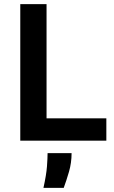

<svg xmlns="http://www.w3.org/2000/svg" viewBox="-20 -680 549 928"><path d="M78 0V-660H205V-108H494V0ZM190 228Q204 165 207 124.5Q210 84 210 60H326Q326 107 313.5 150Q301 193 288 228Z"/></svg>

Font: Bricolage Grotesque 10pt SemiBold
Style: Regular
Weight: 600
Designer: Mathieu Triay
Foundry: Atelier Triay
Version: Version 1.000; ttfautohint (v1.8.4.7-5d5b);gftools[0.9.29]